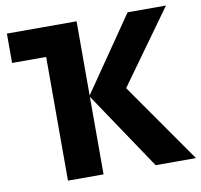

<svg xmlns="http://www.w3.org/2000/svg" viewBox="-79 -798 924 882"><g transform="rotate(-10 382.5 -357.0)"><path d="M751 -714 505 -372 765 0H577L334 -362V0H168V-577H9V-714H334V-368L572 -714Z"/></g></svg>

Font: Noto Sans UI Extra
Style: Regular
Weight: 800
Designer: Monotype Design Team
Foundry: Monotype Imaging Inc.
Version: Version 1.901